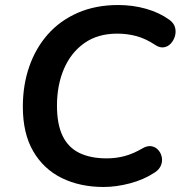

<svg xmlns="http://www.w3.org/2000/svg" viewBox="-20 -735 720 765"><path d="M393 10Q299 10 226.5 -25.5Q154 -61 112.5 -132Q71 -203 71 -310Q71 -396 96.5 -469.5Q122 -543 170.5 -598Q219 -653 290 -684Q361 -715 451 -715Q509 -715 562 -700Q615 -685 655 -656Q673 -643 677.5 -625.5Q682 -608 677 -591Q672 -574 660.5 -561.5Q649 -549 633 -546.5Q617 -544 600 -555Q561 -581 524 -591Q487 -601 447 -601Q370 -601 316.5 -563.5Q263 -526 235 -461Q207 -396 207 -314Q207 -240 229.5 -193.5Q252 -147 296.5 -125.5Q341 -104 405 -104Q442 -104 476 -113Q510 -122 546 -143Q566 -155 582.5 -152.5Q599 -150 610 -138Q621 -126 624.5 -109.5Q628 -93 621.5 -76.5Q615 -60 597 -48Q553 -19 498 -4.5Q443 10 393 10Z"/></svg>

Font: Nunito ExtraLight
Style: Italic
Weight: 200
Italic angle: -9°
Designer: Vernon Adams
Foundry: Vernon Adams
Version: Version 3.602